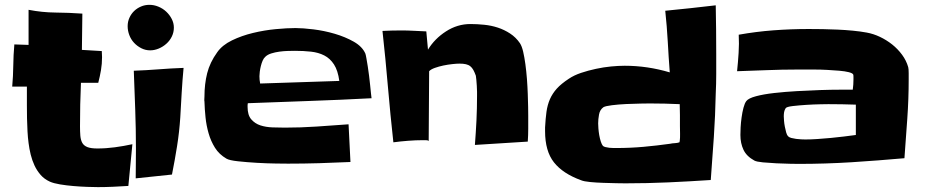

<svg xmlns="http://www.w3.org/2000/svg" viewBox="-20 -767 3818 791"><path d="M525.4 -172.9 508.8 -1Q477.5 1 446.3 2.4Q415 3.9 383.8 3.9Q367.2 3.9 339.8 2.9Q312.5 2 283.2 -0.5Q253.9 -2.9 227.5 -7.3Q201.2 -11.7 185.5 -18.6Q162.1 -29.3 147 -46.9Q131.8 -64.5 122.1 -85.4Q112.3 -106.4 106.4 -130.4Q100.6 -154.3 97.7 -177.7Q94.7 -200.2 93.3 -226.1Q91.8 -252 91.3 -279.3Q90.8 -306.6 90.8 -332.5Q90.8 -358.4 90.8 -380.9V-410.2H30.3Q34.2 -454.1 34.7 -497.1Q35.2 -540 39.1 -584L97.7 -582V-726.6Q153.3 -715.8 208.5 -715.3Q263.7 -714.8 319.3 -710.9L317.4 -561.5L399.4 -556.6Q399.4 -549.8 399.9 -543.9Q400.4 -538.1 400.4 -531.2Q400.4 -503.9 396 -478Q391.6 -452.1 384.8 -425.8H313.5Q311.5 -380.9 310.5 -335.9Q309.6 -291 309.6 -246.1Q309.6 -224.6 311 -207.5Q312.5 -190.4 318.8 -178.7Q325.2 -167 339.8 -161.1Q354.5 -155.3 380.9 -155.3Q417 -155.3 453.1 -160.2Q489.3 -165 525.4 -172.9Z M696.3 -653.3Q696.3 -633.8 688 -616.7Q679.7 -599.6 665.5 -586.9Q651.4 -574.2 633.8 -566.9Q616.2 -559.6 598.6 -559.6Q579.1 -559.6 562 -568.4Q544.9 -577.1 532.2 -590.8Q519.5 -604.5 512.7 -622.6Q505.9 -640.6 505.9 -659.2Q505.9 -677.7 513.2 -693.8Q520.5 -710 532.7 -721.7Q544.9 -733.4 561 -740.2Q577.1 -747.1 595.7 -747.1Q614.3 -747.1 632.3 -739.7Q650.4 -732.4 664.6 -719.2Q678.7 -706.1 687.5 -689Q696.3 -671.9 696.3 -653.3ZM736.3 -487.3Q731.4 -435.5 728.5 -384.8Q725.6 -334 722.7 -283.2Q718.8 -223.6 709.5 -165Q700.2 -106.4 688.5 -47.9L539.1 -32.2Q539.1 -63.5 539.6 -93.8Q540 -124 540 -155.3Q540 -235.4 537.1 -315.4Q534.2 -395.5 531.2 -475.6Q583 -477.5 633.3 -481.4Q683.6 -485.4 736.3 -487.3Z M1510.7 -362.3Q1382.8 -355.5 1255.9 -351.1Q1128.9 -346.7 1001 -341.8Q1000 -337.9 1000 -334Q1000 -330.1 1000 -326.2Q1000 -293 1015.1 -275.4Q1030.3 -257.8 1052.7 -250.5Q1075.2 -243.2 1102.5 -242.2Q1129.9 -241.2 1153.3 -241.2Q1218.8 -241.2 1284.2 -245.6Q1349.6 -250 1416 -254.9L1423.8 -99.6Q1359.4 -96.7 1295.4 -94.7Q1231.4 -92.8 1167 -92.8Q1153.3 -92.8 1116.7 -93.3Q1080.1 -93.8 1038.6 -96.2Q997.1 -98.6 960.9 -102.5Q924.8 -106.4 913.1 -113.3Q882.8 -130.9 865.7 -158.2Q848.6 -185.5 839.4 -217.8Q830.1 -250 826.7 -283.7Q823.2 -317.4 822.3 -348.6Q821.3 -353.5 821.8 -358.9Q822.3 -364.3 822.3 -369.1Q822.3 -420.9 833.5 -465.3Q844.7 -509.8 875 -551.8Q895.5 -581.1 935.5 -600.6Q975.6 -620.1 1022.5 -631.3Q1069.3 -642.6 1116.2 -647Q1163.1 -651.4 1197.3 -651.4Q1227.5 -651.4 1271.5 -646Q1315.4 -640.6 1358.9 -627.9Q1402.3 -615.2 1437.5 -595.2Q1472.7 -575.2 1485.4 -545.9Q1487.3 -540 1489.7 -525.9Q1492.2 -511.7 1495.1 -493.7Q1498 -475.6 1500.5 -455.1Q1502.9 -434.6 1504.9 -416Q1506.8 -397.5 1508.3 -382.8Q1509.8 -368.2 1510.7 -362.3ZM1377.9 -433.6Q1372.1 -476.6 1356 -501.5Q1339.8 -526.4 1315.9 -538.6Q1292 -550.8 1261.2 -554.2Q1230.5 -557.6 1195.3 -557.6Q1183.6 -557.6 1166 -557.1Q1148.4 -556.6 1130.9 -554.2Q1113.3 -551.8 1097.7 -546.9Q1082 -542 1073.2 -533.2Q1066.4 -527.3 1062 -517.1Q1057.6 -506.8 1054.7 -495.1Q1051.8 -483.4 1050.3 -472.2Q1048.8 -460.9 1048.8 -453.1Q1048.8 -437.5 1051.8 -422.9Z M2156.2 -290Q2156.2 -263.7 2156.2 -236.8Q2156.2 -210 2154.3 -183.6L1936.5 -169.9Q1940.4 -220.7 1942.9 -270.5Q1945.3 -320.3 1945.3 -372.1Q1945.3 -377 1945.3 -388.7Q1945.3 -400.4 1944.3 -413.6Q1943.4 -426.8 1942.4 -438.5Q1941.4 -450.2 1940.4 -455.1Q1935.5 -468.8 1930.2 -478.5Q1924.8 -488.3 1917.5 -494.1Q1910.2 -500 1899.4 -502.4Q1888.7 -504.9 1873 -504.9Q1861.3 -504.9 1843.3 -502.9Q1825.2 -501 1806.6 -497.1Q1788.1 -493.2 1771.5 -487.3Q1754.9 -481.4 1748 -473.6L1746.1 -185.5Q1744.1 -189.5 1734.9 -189.5Q1725.6 -189.5 1721.7 -189.5Q1692.4 -189.5 1661.1 -187Q1629.9 -184.6 1600.6 -180.7Q1587.9 -295.9 1578.1 -410.2Q1568.4 -524.4 1555.7 -639.6Q1575.2 -640.6 1594.7 -641.1Q1614.3 -641.6 1633.8 -641.6Q1659.2 -641.6 1685.1 -640.1Q1710.9 -638.7 1736.3 -637.7L1743.2 -562.5Q1770.5 -607.4 1817.4 -637.7Q1864.3 -668 1918 -668Q1945.3 -668 1974.6 -665Q2003.9 -662.1 2030.8 -653.3Q2057.6 -644.5 2081.5 -628.9Q2105.5 -613.3 2122.1 -588.9Q2129.9 -577.1 2135.3 -554.2Q2140.6 -531.2 2144.5 -502.4Q2148.4 -473.6 2150.9 -441.4Q2153.3 -409.2 2154.3 -379.9Q2155.3 -350.6 2155.8 -326.7Q2156.2 -302.7 2156.2 -290Z M2930.7 -543Q2930.7 -502 2930.7 -461.9Q2930.7 -421.9 2928.7 -380.9Q2926.8 -291 2920.9 -202.6Q2915 -114.3 2908.2 -25.4Q2819.3 -19.5 2732.4 -15.6Q2645.5 -11.7 2556.6 -11.7Q2544.9 -11.7 2519.5 -12.2Q2494.1 -12.7 2465.3 -13.7Q2436.5 -14.6 2411.1 -17.1Q2385.7 -19.5 2374 -24.4Q2298.8 -51.8 2262.2 -98.1Q2225.6 -144.5 2225.6 -226.6V-242.2Q2227.5 -278.3 2231.4 -306.6Q2235.4 -335 2245.6 -358.4Q2255.9 -381.8 2273.9 -401.9Q2292 -421.9 2323.2 -442.4Q2344.7 -457 2374 -466.8Q2403.3 -476.6 2435.1 -483.4Q2466.8 -490.2 2497.6 -493.2Q2528.3 -496.1 2553.7 -496.1Q2600.6 -496.1 2647 -489.3Q2693.4 -482.4 2739.3 -468.8Q2734.4 -533.2 2731 -596.2Q2727.5 -659.2 2720.7 -722.7Q2773.4 -727.5 2825.2 -733.4Q2877 -739.3 2928.7 -745.1Q2929.7 -694.3 2930.2 -644Q2930.7 -593.8 2930.7 -543ZM2781.2 -248Q2781.2 -270.5 2781.2 -293Q2781.2 -315.4 2780.3 -337.9Q2718.8 -340.8 2657.2 -340.8Q2648.4 -340.8 2620.1 -340.3Q2591.8 -339.8 2560.1 -338.4Q2528.3 -336.9 2501 -333.5Q2473.6 -330.1 2465.8 -325.2Q2451.2 -314.5 2447.8 -294.9Q2444.3 -275.4 2444.3 -258.8Q2444.3 -251 2445.3 -237.8Q2446.3 -224.6 2448.7 -210.4Q2451.2 -196.3 2455.1 -184.1Q2459 -171.9 2463.9 -166Q2466.8 -163.1 2474.1 -161.1Q2481.4 -159.2 2490.2 -158.2Q2499 -157.2 2507.3 -157.2Q2515.6 -157.2 2520.5 -157.2Q2576.2 -157.2 2630.9 -162.1Q2685.5 -167 2741.2 -174.8Q2749 -176.8 2759.8 -177.2Q2770.5 -177.7 2779.3 -180.7V-182.6Q2779.3 -183.6 2780.3 -184.6Q2782.2 -200.2 2781.7 -215.8Q2781.2 -231.4 2781.2 -248Z M3723.6 -440.4Q3723.6 -358.4 3717.8 -277.3Q3711.9 -196.3 3706.1 -115.2Q3596.7 -105.5 3488.3 -98.6Q3379.9 -91.8 3270.5 -91.8Q3260.7 -91.8 3234.4 -92.3Q3208 -92.8 3178.7 -94.2Q3149.4 -95.7 3123 -98.1Q3096.7 -100.6 3087.9 -105.5Q3055.7 -123 3043 -149.9Q3030.3 -176.8 3030.3 -210.9Q3030.3 -222.7 3031.2 -242.2Q3032.2 -261.7 3035.2 -283.2Q3038.1 -304.7 3043 -323.2Q3047.9 -341.8 3054.7 -350.6Q3063.5 -362.3 3094.7 -370.6Q3126 -378.9 3169.4 -383.8Q3212.9 -388.7 3263.2 -391.6Q3313.5 -394.5 3359.4 -396Q3405.3 -397.5 3441.4 -397.5Q3477.5 -397.5 3493.2 -397.5Q3496.1 -418.9 3496.1 -439.5Q3496.1 -441.4 3496.1 -449.7Q3496.1 -458 3495.1 -460Q3492.2 -465.8 3476.6 -469.7Q3460.9 -473.6 3438 -475.6Q3415 -477.5 3388.2 -479Q3361.3 -480.5 3335.9 -480.5Q3310.5 -480.5 3291 -480.5Q3271.5 -480.5 3262.7 -480.5Q3201.2 -480.5 3139.6 -478Q3078.1 -475.6 3016.6 -473.6Q3020.5 -510.7 3022.9 -548.8Q3025.4 -586.9 3023.4 -624Q3094.7 -636.7 3166.5 -642.1Q3238.3 -647.5 3311.5 -647.5Q3337.9 -647.5 3369.1 -647Q3400.4 -646.5 3431.6 -645Q3462.9 -643.6 3493.7 -640.6Q3524.4 -637.7 3550.8 -632.8Q3578.1 -627.9 3605 -615.2Q3631.8 -602.5 3655.3 -584Q3678.7 -565.4 3696.3 -541.5Q3713.9 -517.6 3721.7 -490.2Q3722.7 -487.3 3723.1 -480.5Q3723.6 -473.6 3723.6 -465.3Q3723.6 -457 3723.6 -450.2Q3723.6 -443.4 3723.6 -440.4ZM3505.9 -210.9V-335.9Q3477.5 -336.9 3449.2 -337.4Q3420.9 -337.9 3392.6 -337.9Q3386.7 -337.9 3359.9 -337.4Q3333 -336.9 3302.2 -335Q3271.5 -333 3246.1 -330.1Q3220.7 -327.1 3216.8 -321.3Q3211.9 -313.5 3210.4 -305.2Q3209 -296.9 3209 -288.1Q3209 -281.2 3210 -269.5Q3210.9 -257.8 3213.4 -245.1Q3215.8 -232.4 3218.8 -221.7Q3221.7 -210.9 3226.6 -206.1Q3230.5 -201.2 3239.7 -198.7Q3249 -196.3 3259.8 -194.8Q3270.5 -193.4 3281.2 -192.9Q3292 -192.4 3297.9 -192.4Q3321.3 -192.4 3348.1 -194.3Q3375 -196.3 3402.8 -198.7Q3430.7 -201.2 3457 -204.6Q3483.4 -208 3505.9 -210.9Z"/></svg>

Font: Slackey
Style: Regular
Weight: 400
Designer: Squid
Foundry: Font Diner, Inc DBA Sideshow
Version: Version 1.001